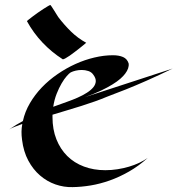

<svg xmlns="http://www.w3.org/2000/svg" viewBox="-20 -745 723 782"><path d="M683.1 -465.8Q627 -438.5 578.9 -417.2Q530.8 -396 494.1 -381.3Q451.7 -364.3 416 -351.1Q394 -341.8 367.4 -332.3Q340.8 -322.8 312 -313.7Q283.2 -304.7 253.2 -295.7Q223.1 -286.6 193.8 -277.8V-268.1Q193.8 -217.8 209.7 -177.7Q225.6 -137.7 253.9 -109.6Q282.2 -81.5 321.8 -66.7Q361.3 -51.8 409.2 -51.8Q434.1 -51.8 458.7 -55.7Q483.4 -59.6 505.6 -66.2Q527.8 -72.8 547.4 -82Q566.9 -91.3 582 -102.1Q544.9 -68.8 505.6 -46.4Q466.3 -23.9 427 -10Q387.7 3.9 349.4 10.3Q311 16.6 275.9 17.1Q240.2 18.1 205.8 6.1Q171.4 -5.9 143.1 -30.3Q114.7 -54.7 95.2 -91.1Q75.7 -127.4 69.8 -175.8Q67.4 -192.9 67.6 -208.7Q67.9 -224.6 70.8 -240.2Q53.7 -233.9 39.8 -228.5Q25.9 -223.1 17.1 -217.8Q31.2 -227.5 45.4 -236.1Q59.6 -244.6 73.2 -252Q81.5 -290 101.8 -324.7Q122.1 -359.4 150.6 -389.2Q179.2 -418.9 214.4 -443.1Q249.5 -467.3 287.4 -484.4Q325.2 -501.5 364.3 -510.7Q403.3 -520 439.9 -520Q464.4 -520 481.2 -512.7Q498 -505.4 503.9 -486.8Q506.8 -467.3 489.7 -444.8Q482.4 -435.1 470 -424.1Q457.5 -413.1 437.7 -400.9Q418 -388.7 390.4 -375.5Q362.8 -362.3 325.2 -349.1ZM295.9 -347.2Q316.9 -356.4 333.7 -367.2Q350.6 -377.9 360.1 -389.6Q369.6 -401.4 370.1 -414.1Q370.6 -426.8 359.9 -440.9Q352.5 -451.7 339.6 -455.8Q326.7 -460 313 -460Q300.3 -460 288.6 -457.3Q276.9 -454.6 268.1 -450.2Q262.2 -446.8 252 -435.3Q241.7 -423.8 231 -405.5Q220.2 -387.2 210.7 -363Q201.2 -338.9 196.8 -310.1Q227.5 -321.3 252.4 -330.1Q277.3 -338.9 295.9 -347.2ZM331.1 -570.8Q327.6 -567.9 320.3 -561.8Q313 -555.7 303.7 -548.3Q294.4 -541 283.9 -533Q273.4 -524.9 263.9 -518.3Q254.4 -511.7 246.8 -507.6Q239.3 -503.4 235.8 -503.4Q189.9 -532.7 152.8 -572Q115.7 -611.3 89.8 -658.7Q89.8 -659.7 96.4 -665Q103 -670.4 112.8 -677.7Q122.6 -685.1 134.3 -693.4Q146 -701.7 156.7 -708.5Q167.5 -715.3 175.3 -720Q183.1 -724.6 185.1 -724.6Q186 -724.6 190.7 -717.5Q195.3 -710.4 200.9 -701.7Q206.5 -692.9 211.4 -684.8Q216.3 -676.8 217.8 -674.8Q241.2 -644 269 -616.7Q296.9 -589.4 331.1 -570.8Z"/></svg>

Font: Eagle Lake
Style: Regular
Weight: 400
Designer: Astigmatic (AOETI)
Foundry: Astigmatic (AOETI)
Version: Version 1.000